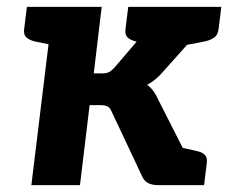

<svg xmlns="http://www.w3.org/2000/svg" viewBox="-20 -537 664 557"><path d="M71 0 134 -517H275L252 -324H275Q289 -324 296.5 -328Q304 -332 313 -342L442 -493Q452 -506 463.5 -511.5Q475 -517 492 -517H621L453 -329Q443 -317 431.5 -307.5Q420 -298 407 -291Q427 -276 439 -248L565 0H437Q422 0 410.5 -5.5Q399 -11 393 -24L304 -213Q299 -225 291.5 -228.5Q284 -232 269 -232H240L212 0ZM493 -401 411 -474 416 -517H576L527 -408ZM474 0 434 -123 505 -109ZM156 -517 129 -407 80 -417Q65 -421 56.5 -428.5Q48 -436 50 -452L58 -517ZM622 -517 614 -452Q612 -436 602 -428.5Q592 -421 575 -417L523 -407L524 -517ZM450 -517 423 -407 373 -417Q358 -421 350 -428.5Q342 -436 344 -452L352 -517ZM474 0 501 -110 550 -99Q566 -96 574 -88Q582 -80 580 -65L572 0Z"/></svg>

Font: Aleo ExtraBold
Style: Italic
Weight: 800
Italic angle: -7°
Designer: Alessio Laiso
Foundry: Alessio Laiso
Version: Version 2.001;gftools[0.9.29]